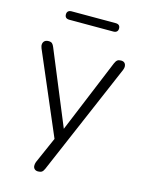

<svg xmlns="http://www.w3.org/2000/svg" viewBox="-127 -751 763 1012"><g transform="rotate(15 254.5 -244.5)"><path d="M182 186Q170 186 163 179.5Q156 173 155.5 162.5Q155 152 159 141L228 -16V12L32 -446Q27 -458 28.5 -468.5Q30 -479 37.5 -485.5Q45 -492 59 -492Q72 -492 78.5 -486Q85 -480 90 -467L268 -36H243L421 -467Q427 -481 434 -486.5Q441 -492 454 -492Q467 -492 473.5 -485.5Q480 -479 481 -469Q482 -459 477 -447L216 162Q210 176 202.5 181Q195 186 182 186ZM135 -629Q110 -629 110 -652Q110 -663 116.5 -669Q123 -675 135 -675H375Q400 -675 400 -652Q400 -641 393.5 -635Q387 -629 375 -629Z"/></g></svg>

Font: Nunito ExtraLight Light
Style: Regular
Weight: 300
Version: Version 3.602